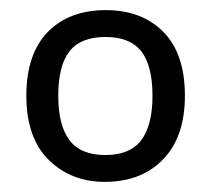

<svg xmlns="http://www.w3.org/2000/svg" viewBox="-20 -742 416 379"><path d="M345 -553Q345 -472 302 -427.5Q259 -383 187 -383Q120 -383 76 -426.5Q32 -470 32 -553Q32 -635 74 -678.5Q116 -722 189 -722Q260 -722 302.5 -679Q345 -636 345 -553ZM95 -553Q95 -495 117 -465.5Q139 -436 188 -436Q237 -436 259 -465.5Q281 -495 281 -553Q281 -612 259 -640.5Q237 -669 188 -669Q139 -669 117 -640.5Q95 -612 95 -553Z"/></svg>

Font: Noto Sans Kaithi
Style: Regular
Weight: 400
Designer: Monotype Design Team
Foundry: Monotype Imaging Inc.
Version: Version 2.005; ttfautohint (v1.8.4.7-5d5b)